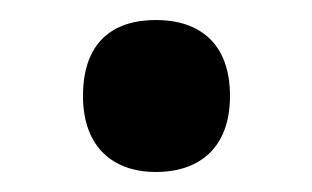

<svg xmlns="http://www.w3.org/2000/svg" viewBox="-20 -159 312 192"><path d="M63 -63C63 -11 94 13 136 13C178 13 210 -10 210 -63C210 -117 178 -139 136 -139C93 -139 63 -117 63 -63Z"/></svg>

Font: Noto Sans Gurmukhi SemiCondensed SemiBold
Style: Regular
Weight: 600
Width: 4
Designer: Jelle Bosma - Monotype Design Team
Foundry: Monotype Imaging Inc.
Version: Version 2.004